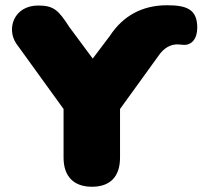

<svg xmlns="http://www.w3.org/2000/svg" viewBox="-20 -701 771 731"><path d="M330 10C400 10 437 -29 437 -101V-286L583 -488C604 -519 629 -532 656 -532C666 -532 674 -530 682 -530C708 -530 731 -551 731 -596C731 -666 690 -681 616 -681C523 -681 449 -642 398 -564L333 -478L244 -598C204 -660 186 -680 126 -680C32 -680 4 -591 42 -535L222 -286V-101C222 -29 261 10 330 10Z"/></svg>

Font: SN Pro Black
Style: Regular
Weight: 900
Designer: Tobias Whetton
Foundry: Supernotes
Version: Version 1.001;Glyphs 3.2 (3249)